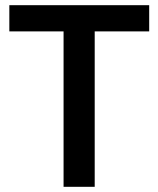

<svg xmlns="http://www.w3.org/2000/svg" viewBox="-20 -720 610 740"><path d="M225 -599H16V-700H555V-599H345V0H225Z"/></svg>

Font: Golos UI Medium
Style: Regular
Weight: 500
Designer: A.Korolkova, Vitaly Kuzmin
Foundry: ParaType Ltd
Version: Version 2.000